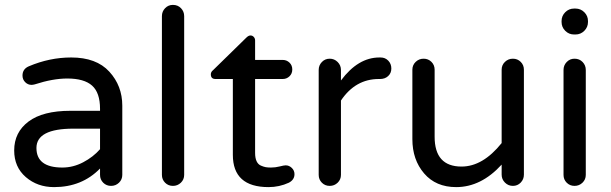

<svg xmlns="http://www.w3.org/2000/svg" viewBox="-20 -755 2498 785"><path d="M271 -520Q374 -520 427 -462Q480 -404 480 -323V-40Q480 -21 466.5 -8Q453 5 434 5Q415 5 402 -8Q389 -21 389 -40V-66Q315 10 201 10Q133 10 85.5 -31Q38 -72 38 -140Q38 -214 96.5 -258Q155 -302 268 -302H389V-310Q389 -376 356.5 -405Q324 -434 255 -434Q196 -434 122 -410Q114 -408 109 -408Q94 -408 83 -419Q72 -430 72 -446Q72 -473 98 -484Q183 -520 271 -520ZM235 -70Q279 -70 320 -91.5Q361 -113 389 -145V-229H280Q129 -229 129 -150Q129 -70 235 -70Z M687 -735Q707 -735 720 -721.5Q733 -708 733 -689V-40Q733 -21 719.5 -8Q706 5 687 5Q668 5 655 -8Q642 -21 642 -40V-689Q642 -708 655 -721.5Q668 -735 687 -735Z M1148 -79Q1162 -79 1173 -68.5Q1184 -58 1184 -43Q1184 -20 1161 -8Q1122 10 1078 10Q932 10 932 -122V-432H861Q842 -432 842 -451Q842 -461 851 -468L987 -601Q996 -610 1004 -610Q1012 -610 1017.5 -604Q1023 -598 1023 -590V-510H1136Q1152 -510 1163.5 -499Q1175 -488 1175 -471Q1175 -454 1163.5 -443Q1152 -432 1136 -432H1023V-130Q1023 -109 1029 -96Q1035 -83 1046.5 -78Q1058 -73 1066.5 -71.5Q1075 -70 1088 -70Q1106 -70 1123.5 -74.5Q1141 -79 1148 -79Z M1536 -520Q1555 -520 1567.5 -507Q1580 -494 1580 -475Q1580 -456 1567 -444Q1554 -432 1534 -432H1529Q1433 -432 1374 -344V-40Q1374 -21 1360.5 -8Q1347 5 1328 5Q1309 5 1296 -8Q1283 -21 1283 -40V-469Q1283 -488 1296 -501.5Q1309 -515 1328 -515Q1347 -515 1360.5 -501.5Q1374 -488 1374 -469V-426Q1444 -520 1531 -520Z M1845 10Q1762 10 1714 -46Q1666 -102 1666 -186V-470Q1666 -489 1679.5 -502Q1693 -515 1712 -515Q1731 -515 1744 -502Q1757 -489 1757 -470V-196Q1757 -74 1867 -74Q1954 -74 2031 -170V-470Q2031 -489 2044.5 -502Q2058 -515 2077 -515Q2096 -515 2109 -502Q2122 -489 2122 -470V-41Q2122 -22 2109 -8.5Q2096 5 2077 5Q2058 5 2044.5 -8.5Q2031 -22 2031 -41V-82Q1947 10 1845 10Z M2329 -515Q2349 -515 2362 -501.5Q2375 -488 2375 -469V-40Q2375 -21 2361.5 -8Q2348 5 2329 5Q2310 5 2297 -8Q2284 -21 2284 -40V-469Q2284 -488 2297 -501.5Q2310 -515 2329 -515ZM2384 -669V-665Q2384 -644 2369 -629Q2354 -614 2333 -614H2327Q2306 -614 2291 -629Q2276 -644 2276 -665V-669Q2276 -690 2291 -705Q2306 -720 2327 -720H2333Q2354 -720 2369 -705Q2384 -690 2384 -669Z"/></svg>

Font: Varela Round
Style: Regular
Weight: 400
Designer: Joe Prince
Foundry: Joe Prince
Version: Version 1.000